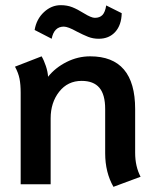

<svg xmlns="http://www.w3.org/2000/svg" viewBox="-20 -713 603 743"><path d="M387 -120V-291Q387 -347 364.5 -373.5Q342 -400 296 -400Q242 -400 209 -358Q176 -316 176 -255V0H60V-354Q60 -386 55.5 -408.5Q51 -431 38 -455L141 -495Q150 -480 157.5 -457.5Q165 -435 166 -416Q194 -451 237.5 -473Q281 -495 329 -495Q503 -495 503 -291V-122Q503 -69 524 -29L419 10Q387 -46 387 -120ZM114 -597Q121 -639 150 -666Q179 -693 215 -693Q240 -693 260 -685Q280 -677 304 -662Q333 -644 347 -644Q366 -644 376.5 -655Q387 -666 391 -692L451 -662Q450 -616 426 -589.5Q402 -563 362 -563Q340 -563 321 -570.5Q302 -578 277 -591Q243 -610 227 -610Q189 -610 180 -563Z"/></svg>

Font: Niramit SemiBold
Style: Regular
Weight: 600
Designer: Katatrad Aksorn Co.,Ltd.
Foundry: Cadson Demak Co.,Ltd.
Version: Version 1.001; ttfautohint (v1.6)